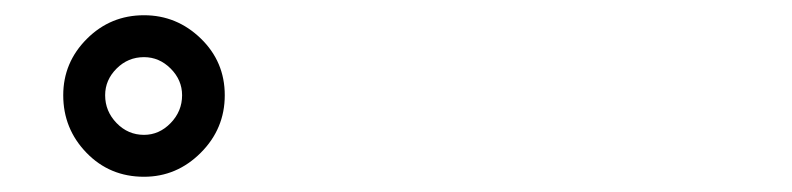

<svg xmlns="http://www.w3.org/2000/svg" viewBox="-20 -831 1040 252"><path d="M169 -654Q189 -654 204 -669.5Q219 -685 219 -706Q219 -726 204 -741Q189 -756 169 -756Q148 -756 133 -741Q118 -726 118 -706Q118 -685 133 -669.5Q148 -654 169 -654ZM169 -599Q124 -599 93.5 -630.5Q63 -662 63 -706Q63 -749 94 -780Q125 -811 169 -811Q212 -811 243.5 -780.5Q275 -750 275 -706Q275 -662 243.5 -630.5Q212 -599 169 -599Z"/></svg>

Font: LXGW WenKai Mono Medium
Style: Regular
Weight: 500
Monospace: yes
Designer: LXGW / Fontworks Inc.
Foundry: LXGW / Fontworks Inc.
Version: Version 1.520; June 14, 2025